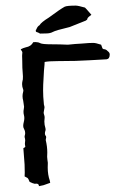

<svg xmlns="http://www.w3.org/2000/svg" viewBox="-20 -654 405 674"><path d="M116.7 -0.5Q116.7 -9.3 107.4 -9.3L102.1 -8.8Q95.7 -9.8 84 -15.6Q79.6 -27.3 76.2 -29.5Q72.8 -31.7 66.4 -34.7L66.9 -48.3Q66.9 -79.1 64.5 -100.6Q63 -116.7 62 -133.8Q62 -134.3 64.5 -135.3Q68.8 -136.7 68.8 -140.1Q67.4 -145.5 67.4 -149.9Q67.4 -152.3 67.9 -155.3Q68.4 -158.2 68.4 -161.1Q68.4 -166 66.4 -172.9V-174.8Q66.4 -176.8 66.9 -178.2Q67.4 -179.7 67.9 -181.9Q68.4 -184.1 68.4 -187Q68.4 -194.3 64.5 -201.2Q61.5 -206.1 61.5 -211.9Q61.5 -218.3 63.5 -225.6Q65.4 -232.9 65.4 -239.3Q65.4 -244.6 64 -250Q62.5 -255.4 62.5 -261.2Q62.5 -266.6 63.5 -271Q64.5 -275.4 64.5 -279.3Q64.5 -281.2 61.5 -300.3Q59.1 -308.6 59.1 -316.4Q59.1 -324.2 61.5 -332.5L62 -336.4Q62 -338.9 61 -340.8Q57.6 -349.6 57.6 -358.4Q57.6 -364.7 59.1 -370.6Q60.5 -372.1 60.5 -385.7Q60.5 -393.1 59.6 -399.9Q58.1 -412.1 58.1 -440.4L57.6 -458Q57.6 -464.4 58.1 -466.1Q58.6 -467.8 58.6 -469.2Q58.6 -472.7 54.7 -477.5L52.7 -481Q62 -485.8 70.3 -487.8Q89.4 -491.2 96.7 -505.9L104.5 -506.3Q114.3 -506.3 121.3 -502.4Q128.4 -498.5 161.6 -498.5Q189.9 -498.5 218.3 -497.1Q244.6 -500 266.6 -501Q280.3 -502.4 291 -502.9Q301.8 -503.4 307.6 -503.4Q315.9 -503.4 335 -497.1L339.8 -483.9L343.8 -481.4Q352.1 -481.4 357.4 -475.1Q365.2 -469.7 365.2 -462.9Q365.2 -447.3 354 -445.8L293 -442.4Q252 -439.5 182.6 -439.5Q152.8 -439.5 136.7 -436.5L136.2 -426.3Q134.8 -415.5 134.3 -405.3L132.8 -377.4Q131.3 -356.9 131.3 -336.9Q131.3 -314.5 133.8 -291.5Q133.8 -287.1 135 -283.7Q136.2 -280.3 136.2 -276.4Q136.2 -273.9 133.8 -262.2L133.3 -259.3Q133.3 -254.9 135 -250.7Q136.7 -246.6 136.7 -241.2Q135.7 -233.4 135.7 -227.5Q135.7 -215.8 139.6 -203.6L140.1 -199.7L139.6 -195.3Q137.7 -190.9 137.7 -186Q137.7 -179.7 141.6 -175.8Q142.1 -175.3 142.1 -170.9Q141.6 -168.5 141.1 -166.5Q140.6 -164.6 140.6 -162.1Q146 -139.6 146 -118.2L145.5 -103.5Q145.5 -98.1 146.5 -92.8Q147.5 -87.4 147.9 -82.5L147.5 -65.9Q147.5 -40.5 154.8 -20L156.2 -12.2L132.8 -3.9ZM109.9 -541Q106.4 -541.5 105.5 -544.9Q105.5 -547.9 106 -549.3L107.4 -550.3Q111.3 -561.5 118.7 -565.4Q124.5 -575.7 151.4 -592.3Q190.9 -621.6 207 -630.4Q215.3 -634.3 246.1 -634.3Q253.9 -634.3 278.3 -627.4Q281.7 -624.5 295.4 -608.4L300.8 -602.1Q295.9 -598.6 291.3 -594.7Q286.6 -590.8 286.6 -586.9Q286.6 -585 280.8 -581.5Q270 -577.1 224.6 -559.1Q175.3 -547.4 165.8 -542Q156.2 -536.6 142.1 -536.6L120.6 -536.1Q112.3 -541 109.9 -541Z"/></svg>

Font: Kurland
Style: Regular
Weight: 400
Designer: GGBot
Version: 0.22